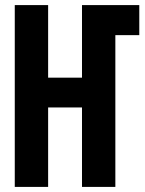

<svg xmlns="http://www.w3.org/2000/svg" viewBox="-20 -734 570 754"><path d="M38 0V-714H169V-429H302V-714H527V-596H433V0H302V-312H169V0Z"/></svg>

Font: Noto Sans Mono Condensed
Style: Bold
Weight: 700
Width: 3
Designer: Monotype Design Team
Foundry: Monotype Imaging Inc.
Version: Version 2.014